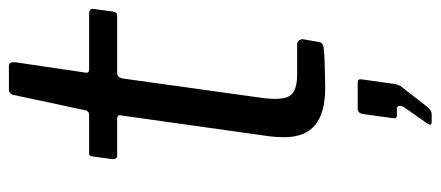

<svg xmlns="http://www.w3.org/2000/svg" viewBox="-299 -451 989 431"><g transform="rotate(-90 195.5 -235.5)"><path d="M213 0Q158 0 130.5 -22.5Q103 -45 103 -92Q103 -100 103.5 -108.5Q104 -117 105 -125L152 -459Q153 -464 150.5 -465.5Q148 -467 143 -467H61Q53 -467 54 -480L60 -523Q61 -528 62.5 -529Q64 -530 69 -530H154Q158 -530 161 -533.5Q164 -537 164 -541L198 -700Q200 -710 211 -710H262Q268 -710 270 -706.5Q272 -703 271 -694L248 -538Q247 -534 249 -532Q251 -530 255 -530H380Q385 -530 388.5 -527.5Q392 -525 391 -521L385 -476Q384 -471 382 -469Q380 -467 374 -467H247Q238 -467 235 -456L191 -140Q190 -132 189.5 -125Q189 -118 189 -112Q189 -82 202.5 -72.5Q216 -63 243 -63H312Q317 -63 320 -59Q323 -55 323 -50L317 -16Q316 -6 307 -4Q296 -2 278 -1.5Q260 -1 242 -0.5Q224 0 213 0ZM136 239Q132 239 131.5 236Q131 233 134 229L171 176Q174 169 173 165Q172 161 167 161H153Q148 161 146.5 159Q145 157 146 150L155 85Q157 73 167 73H226Q234 73 233 81L222 159Q220 165 218 169L172 228Q168 233 164 236Q160 239 153 239Z"/></g></svg>

Font: Libre Franklin
Style: Italic
Weight: 400
Italic angle: -8°
Designer: Pablo Impallari, Rodrigo Fuenzalida, Nhung Nguyen
Foundry: Impallari Type
Version: Version 3.000